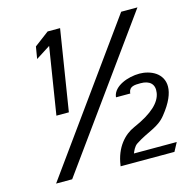

<svg xmlns="http://www.w3.org/2000/svg" viewBox="-105 -820 913 923"><g transform="rotate(-15 351.0 -358.5)"><path d="M129 -602 201 -648 148 -315H210L274 -717H212L139 -662ZM62 0H142L659 -717H578ZM383 0H651L674 -43H461C465 -53 474 -75 489 -85C552 -127 604 -133 643 -183C728 -288 709 -353 665 -384C642 -400 611 -407 586 -407C527 -407 456 -380 448 -330V-326H519V-331C524 -360 549 -361 579 -361C624 -361 649 -339 642 -296C635 -251 592 -207 495 -165C444 -143 396 -91 384 -5Z"/></g></svg>

Font: Charger Sport
Style: DfExtObl
Weight: 400
Designer: Jasper
Foundry: Cannot Into Space Fonts
Version: Version 1.1